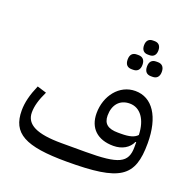

<svg xmlns="http://www.w3.org/2000/svg" viewBox="-152 -1040 1205 1204"><g transform="rotate(20 450.5 -437.5)"><path d="M731 -672H742C768 -672 786 -687 786 -721C786 -755 768 -770 742 -770H731C704 -770 687 -755 687 -721C687 -687 704 -672 731 -672ZM602 -672H613C639 -672 657 -687 657 -721C657 -755 639 -770 613 -770H602C575 -770 558 -755 558 -721C558 -687 575 -672 602 -672ZM666 -793H678C703 -793 720 -808 720 -840C720 -872 703 -887 678 -887H666C641 -887 624 -872 624 -840C624 -808 641 -793 666 -793ZM418 12C774 12 856 -44 856 -270C856 -447 786 -552 672 -552C566 -552 490 -455 490 -338C490 -239 552 -181 658 -181C716 -181 762 -208 781 -252H786V-220C786 -113 729 -86 508 -86H348C183 -86 107 -123 107 -204C107 -246 120 -292 148 -350L86 -369C57 -302 43 -247 43 -194C43 -42 139 12 418 12ZM678 -269H658C591 -269 560 -293 560 -348C560 -418 598 -466 666 -466C737 -466 783 -401 786 -300C767 -279 735 -269 678 -269Z"/></g></svg>

Font: IBM Plex Arabic
Style: Regular
Weight: 400
Designer: Mike Abbink, Paul van der Laan, Pieter van Rosmalen, Wael Morcos, Khajak Apelian
Foundry: Bold Monday
Version: Version 1.0